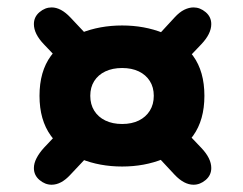

<svg xmlns="http://www.w3.org/2000/svg" viewBox="-20 -612 659 520"><path d="M310.8 -161Q250.2 -161 199.3 -181.5Q148.3 -202.1 117.7 -244.5Q87 -287 87 -352.5Q87 -418.4 117.7 -460.4Q148.3 -502.4 199.3 -522.7Q250.2 -543 310.8 -543Q371.2 -543 421.9 -522.7Q472.7 -502.4 503.1 -460.4Q533.6 -418.4 533.6 -352.5Q533.6 -287 503.1 -244.5Q472.7 -202.1 421.9 -181.5Q371.2 -161 310.8 -161ZM119.8 -111.7Q102.2 -111.7 87 -124.5Q71.8 -137.3 71.8 -156.9Q71.8 -169.8 79 -183.7Q86.2 -197.6 98.8 -211.5L142.9 -258.2L218.5 -189.7L170.6 -138.8Q145.8 -111.7 119.8 -111.7ZM310.8 -276.2Q336.8 -276.2 356 -285.6Q375.1 -295 385.8 -312.2Q396.5 -329.3 396.5 -352.5Q396.5 -375.7 385.8 -392.5Q375.1 -409.4 356 -418.6Q336.8 -427.8 310.8 -427.8Q284.7 -427.8 265.3 -418.6Q245.9 -409.4 235.2 -392.5Q224.5 -375.7 224.5 -352.5Q224.5 -329.3 235.2 -312.2Q245.9 -295 265.3 -285.6Q284.7 -276.2 310.8 -276.2ZM504.2 -111.7Q478.5 -111.7 452.9 -138.8L405 -190.2L480.2 -258.8L525.2 -211.5Q552.2 -183.2 552.2 -157Q552.2 -137.4 537 -124.5Q521.8 -111.7 504.2 -111.7ZM143.4 -445.3 98.8 -492.1Q71.8 -520.3 71.8 -546.7Q71.8 -566.3 87 -579.1Q102.2 -591.9 119.8 -591.9Q145 -591.9 170.6 -564.8L218.9 -513.5ZM480.3 -445 405.2 -513.1 452.9 -564.8Q466.1 -579.2 479.1 -585.6Q492.1 -591.9 504.2 -591.9Q521.8 -591.9 537 -579.1Q552.2 -566.3 552.2 -546.7Q552.2 -520.5 525.2 -492.1Z"/></svg>

Font: Sono ExtraLight
Style: Regular
Weight: 200
Designer: Tyler Finck
Foundry: Tyler Finck
Version: Version 2.112